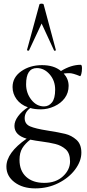

<svg xmlns="http://www.w3.org/2000/svg" viewBox="-20 -750 479 1052"><path d="M146 15.1Q118.2 36.1 102.5 61.5Q86.9 86.9 86.9 126Q86.9 185.1 123 218.5Q159.2 252 222.7 252Q286.1 252 325 216.1Q363.8 180.2 363.8 134.5Q363.8 88.9 339.8 67.9Q315.9 46.9 283 38.8Q250 30.8 211.9 25.9Q173.8 21 146 15.1ZM182.1 -377Q123 -377 123 -288.1Q123 -240.2 151.6 -203.6Q180.2 -167 221.2 -167Q247.1 -167 264.6 -188.5Q282.2 -210 282.2 -259Q282.2 -308.1 252.2 -342.5Q222.2 -377 182.1 -377ZM421.9 -395Q429.2 -395 429.2 -376.5Q429.2 -357.9 425.5 -344.5Q421.9 -331.1 418 -333Q378.9 -349.1 361.1 -349.1Q343.3 -349.1 329.1 -347.2Q356 -317.4 356 -279.5Q356 -241.7 335 -212.9Q314 -184.1 277.6 -167.5Q241.2 -150.9 204.8 -150.9Q168.5 -150.9 146 -158.2Q115.2 -135.3 115.2 -102.8Q115.2 -70.3 145 -57.6Q174.8 -44.9 239 -34.9Q303.2 -24.9 337.6 -16.4Q372.1 -7.8 398.9 16.1Q425.8 40 425.8 86.4Q425.8 132.8 391.8 178.5Q357.9 224.1 300 253.2Q242.2 282.2 173.1 282.2Q104 282.2 59.6 248.5Q15.1 214.8 15.1 163.1Q15.1 86.9 126 9.8Q59.1 -9.3 59.1 -60.1Q59.1 -85.9 79.1 -113Q99.1 -140.1 132.8 -162.1Q92.8 -176.3 70.8 -206.5Q48.8 -236.8 48.8 -272.9Q48.8 -326.2 96.4 -359.6Q144 -393.1 210 -393.1Q275.9 -393.1 314 -360.8Q369.6 -395 421.9 -395ZM286.1 -475.1Q286.1 -473.1 281.5 -472.2Q276.9 -471.2 275.9 -474.1L208 -621.1L139.2 -474.1Q138.2 -471.2 132.6 -472.7Q127 -474.1 127.9 -476.1L195.8 -725.1Q196.8 -730 207.5 -730Q218.3 -730 219.2 -725.1L286.1 -476.1Z"/></svg>

Font: Cormorant-Medium
Style: Regular
Weight: 500
Designer: Christian Thalmann (Catharsis Fonts)
Version: Version 3.000